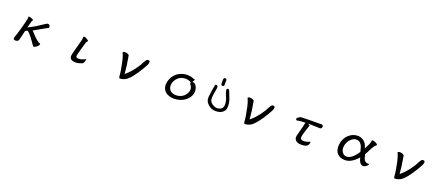

<svg xmlns="http://www.w3.org/2000/svg" viewBox="112 -2106 8275 3609"><g transform="rotate(20 4250.0 -302.0)"><path d="M455.6 -442.9ZM354 -472.7Q356.4 -459.5 356.4 -450.7Q356.4 -443.8 355 -435.1Q341.8 -359.9 298.8 -210Q287.1 -168.9 276.4 -134.3L257.3 -73.2Q249 -46.4 244.1 -35.2Q234.9 -14.6 234.9 1Q234.9 17.6 242.7 24.9Q252.4 34.7 276.1 34.7Q299.8 34.7 317.4 25.9Q333.5 17.6 340.8 -4.9Q351.6 -45.4 362.3 -91.8Q380.9 -168.9 387.2 -197.3Q400.4 -204.1 407.5 -207Q414.6 -210 417.5 -210.9Q423.3 -213.9 426.8 -215.8L431.2 -218.8L435.1 -215.8Q463.9 -193.8 498 -153.3Q532.2 -112.8 571.3 -56.6Q612.8 5.4 626.5 19Q635.3 27.8 640.6 27.8Q647.5 27.8 664.1 19.5Q680.7 11.2 697.3 -2Q713.4 -14.6 725.1 -31.5Q736.8 -48.3 736.8 -63.5Q736.8 -65.9 735.8 -66.9Q733.9 -68.8 729 -70.3Q713.9 -75.2 711.9 -76.2Q710 -77.1 707.5 -78.1Q703.6 -80.1 699.7 -82.5Q665.5 -100.6 615.7 -150.4Q599.1 -166.5 573.2 -194.3Q547.4 -222.2 538.3 -231Q529.3 -239.7 516.1 -252.4Q607.4 -303.7 636 -320.1Q664.6 -336.4 691.4 -351.6Q758.3 -389.2 777.8 -398.9Q777.8 -398.9 778.6 -399.4Q779.3 -399.9 780.3 -399.9Q793 -407.7 793 -418Q793 -426.3 784.7 -443.8V-445.3Q784.7 -446.8 782.5 -450.7Q780.3 -454.6 777.1 -457.5Q773.9 -460.4 772.5 -461.9Q765.1 -467.8 757.3 -469.2Q753.4 -470.2 749 -470.2Q736.8 -470.2 725.8 -465.8Q714.8 -461.4 706.5 -454.1Q621.1 -396 560.5 -358.4Q488.8 -314.5 418.9 -281.2L405.3 -274.9Q415.5 -318.4 422.6 -344.2Q429.7 -370.1 435.1 -389.9Q440.4 -409.7 441.2 -411.4Q441.9 -413.1 442.6 -414.6Q443.4 -416 444.1 -417.7Q444.8 -419.4 445.8 -420.9Q447.8 -423.8 450.7 -426.8Q455.6 -432.1 455.6 -442.9Q455.1 -443.4 454.1 -444.8Q450.2 -448.7 441.4 -453.1Q422.9 -462.9 401.9 -469Q380.9 -475.1 363.8 -475.1Q356 -475.1 354 -473.1Z M1556.6 -412.1Q1559.6 -415.5 1561.5 -418.5Q1563.5 -421.4 1563.5 -422.1Q1563.5 -422.9 1563 -423.3Q1557.6 -432.6 1541 -445.3Q1523.4 -458.5 1504.6 -466.8Q1485.8 -475.1 1469.2 -475.1Q1460.9 -475.1 1456.5 -470.7Q1451.2 -465.3 1451.2 -456.1Q1451.2 -454.1 1451.7 -451.2Q1452.6 -444.8 1452.6 -438Q1452.6 -425.8 1447.3 -401.4Q1435.1 -348.6 1414.6 -276.4Q1386.7 -177.2 1381.3 -155.8Q1372.6 -121.1 1369.6 -108.4Q1359.9 -70.3 1359.9 -47.9Q1359.9 -7.8 1390.1 13.7Q1421.4 35.6 1483.4 35.6Q1513.7 35.6 1544.4 27.3Q1573.7 20 1606.4 5.9Q1616.7 2 1624.5 -8.3Q1644 -33.2 1647.9 -74.7Q1648.9 -82 1648.9 -88.9Q1647.9 -91.3 1647 -92.8Q1640.6 -89.8 1633.3 -85.4Q1591.3 -64.5 1562.3 -56.9Q1533.2 -49.3 1510.7 -49.3Q1481.9 -49.3 1469.7 -58.1Q1455.6 -67.4 1455.6 -84Q1455.6 -104 1487.3 -217.8Q1500 -263.7 1513.2 -308.6Q1534.7 -383.3 1535.4 -384.5Q1536.1 -385.7 1536.6 -386.7Q1537.1 -387.7 1537.6 -388.9Q1538.1 -390.1 1538.8 -391.1Q1539.6 -392.1 1540 -393.1Q1543 -397.9 1556.6 -412.1Z M2307.6 -463.9Q2300.8 -464.8 2296.6 -464.8Q2292.5 -464.8 2288.8 -464.8Q2285.2 -464.8 2277.8 -464.4Q2258.3 -461.4 2251 -454.1Q2247.6 -450.7 2246.6 -445.3Q2252 -431.6 2261.2 -411.6Q2279.8 -371.1 2299.3 -284.7Q2319.8 -192.9 2330.6 -122.6Q2336.4 -84 2340.3 -53.2Q2344.2 -22.5 2344.2 -4.4Q2346.2 14.2 2350.6 26.4Q2353.5 34.7 2368.2 34.7Q2401.4 34.7 2439.9 20.5Q2451.2 16.6 2461.9 11.2Q2482.4 1.5 2498 -9.3Q2513.2 -20 2520 -29.3Q2554.2 -58.6 2588.9 -103Q2654.8 -185.5 2719.7 -296.9Q2749.5 -347.2 2771.5 -388.7Q2784.7 -420.4 2784.7 -445.3Q2784.7 -454.6 2778.3 -464.8Q2772.5 -473.1 2750.5 -474.1Q2749.5 -474.1 2748.5 -474.1Q2731 -474.1 2718.3 -461.4Q2700.7 -442.9 2688 -417.5Q2669.4 -378.4 2642.1 -333.5Q2582.5 -236.8 2510.3 -159.2Q2471.7 -117.7 2432.1 -85.9L2421.4 -77.1Q2410.2 -233.9 2377.4 -406.7Q2377.4 -407.2 2374.5 -426.8Q2372.1 -440.4 2353.5 -450.2Q2332.5 -460.4 2307.6 -463.9Z M3702.6 -430.7Q3702.6 -431.2 3702.1 -431.6Q3699.2 -430.2 3694.1 -430.2Q3689 -430.2 3681.9 -431.4Q3674.8 -432.6 3668.5 -435.1Q3662.1 -437.5 3652.8 -442.4Q3632.8 -451.7 3600.8 -457.5Q3568.8 -463.4 3541 -463.4Q3486.3 -463.4 3435.1 -447.3Q3327.6 -413.1 3266.1 -318.4Q3234.4 -269.5 3221.2 -205.6Q3215.3 -177.2 3215.3 -151.9Q3215.3 -124.5 3221.7 -101.1Q3240.2 -31.7 3300.8 5.9Q3319.3 17.1 3341.3 25.4Q3388.2 42.5 3444.3 43.5Q3500 43.5 3554.2 28.8Q3608.4 13.7 3653.8 -16.1Q3699.2 -45.4 3731 -88.4Q3762.7 -130.9 3773.9 -186Q3777.3 -202.6 3777.3 -222.7Q3777.3 -242.7 3772.5 -266.1Q3763.7 -309.6 3735.8 -345.7Q3735.4 -347.2 3731.9 -350.1Q3728.5 -353 3725.3 -355.2Q3722.2 -357.4 3718.3 -359.9Q3710.9 -364.3 3703.1 -367.2Q3690.9 -371.6 3682.6 -371.6H3670.4Q3687 -401.9 3691.9 -410.6Q3699.7 -424.8 3702.6 -430.7ZM3685.5 -225.6Q3685.5 -212.4 3683.1 -198.7Q3675.8 -165 3657 -134.3Q3638.2 -103.5 3608.9 -80.3Q3579.6 -57.1 3542 -43.9Q3504.4 -30.8 3460 -30.8Q3423.3 -30.8 3392.1 -43Q3360.8 -55.2 3340.1 -78.6Q3319.3 -102.1 3311 -134.8Q3307.1 -150.4 3307.1 -168.9Q3307.1 -187.5 3312 -209.5Q3318.4 -240.7 3335.4 -272Q3352.5 -303.2 3380.4 -329.1Q3408.2 -355 3444.8 -370.1Q3481.4 -385.3 3526.4 -385.3Q3529.3 -385.3 3532.2 -385.3Q3565.4 -385.3 3595.2 -376Q3625 -366.7 3643.1 -349.1L3648.4 -343.3Q3641.6 -337.4 3641.1 -336.9Q3638.7 -334.5 3638.7 -331.5Q3638.7 -324.7 3646.5 -317.4L3653.3 -310.1Q3667.5 -292 3678.7 -264.2Q3685.5 -246.1 3685.5 -225.6Z M4051.8 -197.3Q4051.8 -160.6 4062.5 -132.8Q4076.7 -96.2 4113.5 -64Q4150.4 -31.7 4184.1 -19.5Q4218.3 -7.3 4256.8 -5.4Q4302.7 -5.4 4343.3 -15.1Q4381.8 -24.4 4415.5 -57.9Q4449.2 -91.3 4453.6 -131.3Q4456.1 -149.9 4456.1 -173.6Q4456.1 -197.3 4452.6 -226.6Q4446.8 -280.3 4418.9 -343.8Q4391.1 -407.2 4368.2 -470.2L4352.5 -478Q4350.6 -478.5 4346.4 -478.5Q4342.3 -478.5 4336.4 -476.8Q4330.6 -475.1 4325.2 -470.7L4317.4 -455.1Q4327.1 -392.6 4356.2 -332.5Q4385.3 -272.5 4390.6 -204.1Q4391.6 -193.8 4391.6 -184.1Q4391.6 -129.4 4364.3 -102.1Q4332.5 -70.8 4280.3 -67.9Q4275.9 -67.9 4272 -67.9Q4224.1 -67.9 4175.8 -100.6Q4122.1 -136.7 4117.7 -188.5Q4116.7 -201.7 4116.7 -210.2Q4116.7 -218.8 4116.9 -229.2Q4117.2 -239.7 4119.1 -258.3Q4121.1 -276.9 4124.5 -296.4Q4135.3 -353.5 4143.1 -412.1Q4144.5 -422.4 4144.5 -429.2Q4144.5 -450.2 4135.3 -466.3L4119.1 -474.1Q4117.2 -474.6 4113 -474.6Q4108.9 -474.6 4102.8 -472.9Q4096.7 -471.2 4090.8 -467.3Q4079.1 -404.3 4068.6 -340.8Q4058.1 -277.3 4053.2 -223.1Q4051.8 -209.5 4051.8 -197.3ZM4224.6 -494.1Q4238.8 -494.1 4249 -502L4257.3 -518.6V-595.2Q4259.3 -605 4259.3 -612.3Q4259.3 -628.4 4252 -639.6L4234.4 -647.9Q4231 -648.4 4227.1 -648.4Q4223.1 -648.4 4217 -647Q4210.9 -645.5 4204.6 -640.6Q4194.3 -625.5 4194.3 -605.5L4194.8 -598.6V-522.5L4204.6 -502.4L4220.7 -494.6Q4222.7 -494.1 4224.6 -494.1Z M4807.6 -463.9Q4800.8 -464.8 4796.6 -464.8Q4792.5 -464.8 4788.8 -464.8Q4785.2 -464.8 4777.8 -464.4Q4758.3 -461.4 4751 -454.1Q4747.6 -450.7 4746.6 -445.3Q4752 -431.6 4761.2 -411.6Q4779.8 -371.1 4799.3 -284.7Q4819.8 -192.9 4830.6 -122.6Q4836.4 -84 4840.3 -53.2Q4844.2 -22.5 4844.2 -4.4Q4846.2 14.2 4850.6 26.4Q4853.5 34.7 4868.2 34.7Q4901.4 34.7 4939.9 20.5Q4951.2 16.6 4961.9 11.2Q4982.4 1.5 4998 -9.3Q5013.2 -20 5020 -29.3Q5054.2 -58.6 5088.9 -103Q5154.8 -185.5 5219.7 -296.9Q5249.5 -347.2 5271.5 -388.7Q5284.7 -420.4 5284.7 -445.3Q5284.7 -454.6 5278.3 -464.8Q5272.5 -473.1 5250.5 -474.1Q5249.5 -474.1 5248.5 -474.1Q5231 -474.1 5218.3 -461.4Q5200.7 -442.9 5188 -417.5Q5169.4 -378.4 5142.1 -333.5Q5082.5 -236.8 5010.3 -159.2Q4971.7 -117.7 4932.1 -85.9L4921.4 -77.1Q4910.2 -233.9 4877.4 -406.7Q4877.4 -407.2 4874.5 -426.8Q4872.1 -440.4 4853.5 -450.2Q4832.5 -460.4 4807.6 -463.9Z M6142.1 -68.4Q6140.6 -72.8 6139.2 -74.2Q6132.8 -73.2 6126.5 -69.8L6126 -69.3Q6094.2 -54.7 6066.7 -48.6Q6039.1 -42.5 6013.9 -42.5Q5988.8 -42.5 5968.8 -52.2Q5946.8 -63 5946.8 -89.8Q5946.8 -103 5950.7 -125Q5954.6 -147 5960.9 -170.9Q5974.6 -221.2 5987.3 -256.3L6020 -353Q6018.6 -354.5 5983.9 -379.4H6006.8Q6097.7 -379.4 6174.3 -375L6215.8 -372.6Q6224.1 -372.6 6232.4 -375.7Q6240.7 -378.9 6246.1 -384.3Q6251 -389.2 6252.4 -392.6Q6258.3 -403.3 6258.3 -413.1Q6258.3 -418 6256.3 -426.3Q6253.9 -438 6247.1 -444.3Q6236.8 -453.6 6231.4 -453.6Q6206.1 -453.6 6172.9 -452.6Q6139.6 -451.7 6089.4 -451.7Q6039.1 -451.7 5971.2 -451.2Q5903.3 -450.7 5836.4 -447.8H5835.9Q5816.9 -447.8 5800.3 -441.4Q5772.5 -430.7 5755.4 -413.1Q5742.2 -399.9 5740.7 -389.2Q5741.2 -381.8 5742.2 -377.9Q5744.6 -372.1 5747.6 -369.1Q5750.5 -366.2 5753.7 -364.5Q5756.8 -362.8 5763.2 -362.8Q5764.6 -362.8 5766.6 -362.8Q5799.8 -371.1 5840.8 -374Q5860.8 -375.5 5880.9 -376.5Q5900.9 -377.4 5927.7 -378.9Q5921.4 -340.3 5911.1 -298.8Q5889.6 -212.4 5869.6 -141.6Q5861.3 -110.4 5857.4 -94Q5853.5 -77.6 5853.5 -62.5Q5853.5 -47.4 5858.4 -34.2Q5867.7 -9.3 5886.7 6.3Q5906.7 22.5 5934.1 30.3Q5961.9 37.6 5992.2 37.6Q6014.2 37.6 6041.5 35.2Q6067.4 32.7 6090.3 22Q6112.3 11.7 6127.2 -9.3Q6142.1 -30.3 6142.1 -68.4ZM6139.2 -74.2Z M6944.3 -483.9Q6862.8 -483.9 6793.9 -438Q6772 -422.9 6752.4 -403.8Q6715.8 -366.7 6692.1 -317.1Q6668.5 -267.6 6662.6 -209Q6660.6 -190.9 6660.6 -173.8Q6660.6 -142.1 6667.5 -113.3Q6680.2 -60.1 6714.4 -25.4Q6736.8 -2.9 6768.1 10.7Q6808.1 28.8 6862.3 28.8Q6927.7 28.8 6989.7 -6.3Q7051.8 -42 7109.9 -106.4L7118.7 -116.7L7122.6 -103.5Q7127.9 -81.5 7137.2 -59.6Q7156.2 -13.2 7187 6.8Q7202.1 17.1 7222.7 17.1Q7235.8 17.1 7252.9 9.8Q7281.2 -2.4 7300.8 -22Q7319.8 -41 7319.8 -56.6Q7319.8 -59.1 7319.3 -60.1Q7318.4 -60.1 7313.5 -59.1Q7305.7 -57.1 7296.9 -57.1Q7249 -57.1 7223.6 -92.3Q7199.2 -126 7184.6 -206.5Q7214.4 -255.4 7236.3 -301.8Q7258.3 -348.1 7286.6 -390.6Q7289.1 -395 7293.5 -399.9Q7300.3 -407.2 7306.2 -414.1Q7319.3 -429.2 7330.6 -438.5Q7335 -442.4 7335 -445.8Q7335 -449.7 7329.6 -456.1Q7325.2 -461.4 7317.9 -466.8Q7305.2 -476.1 7287.1 -483.4Q7253.9 -497.6 7231 -497.6Q7217.8 -497.6 7216.3 -493.2Q7214.4 -451.7 7192.4 -403.3Q7182.1 -381.3 7170.9 -361.3Q7159.7 -341.3 7141.1 -305.7L7136.2 -324.2Q7126 -367.2 7104.5 -397Q7072.8 -441.4 7028.3 -463.4Q7014.2 -470.7 6999.5 -475.1Q6969.7 -483.9 6944.3 -483.9ZM6872.1 -43.5Q6820.3 -43.5 6787.1 -85.4Q6772 -105 6763.7 -130.1Q6755.4 -155.3 6755.4 -184.6Q6755.4 -220.2 6769 -259.3Q6788.6 -315.4 6828.1 -355.5Q6845.2 -372.6 6865.7 -385.7Q6900.4 -407.7 6942.4 -407.7Q6978 -407.7 7001.5 -391.6Q7024.9 -376.5 7040.8 -350.3Q7056.6 -324.2 7066.9 -290.5Q7077.1 -256.8 7086.9 -215.3Q7069.3 -189 7056.9 -172.9Q7044.4 -156.7 7033.2 -142.8Q7022 -128.9 7008.5 -115.7Q6995.1 -102.5 6984.6 -93.8Q6974.1 -85 6965.3 -78.6Q6930.7 -54.2 6900.4 -46.9Q6886.2 -43.5 6872.1 -43.5Z M7807.6 -463.9Q7800.8 -464.8 7796.6 -464.8Q7792.5 -464.8 7788.8 -464.8Q7785.2 -464.8 7777.8 -464.4Q7758.3 -461.4 7751 -454.1Q7747.6 -450.7 7746.6 -445.3Q7752 -431.6 7761.2 -411.6Q7779.8 -371.1 7799.3 -284.7Q7819.8 -192.9 7830.6 -122.6Q7836.4 -84 7840.3 -53.2Q7844.2 -22.5 7844.2 -4.4Q7846.2 14.2 7850.6 26.4Q7853.5 34.7 7868.2 34.7Q7901.4 34.7 7939.9 20.5Q7951.2 16.6 7961.9 11.2Q7982.4 1.5 7998 -9.3Q8013.2 -20 8020 -29.3Q8054.2 -58.6 8088.9 -103Q8154.8 -185.5 8219.7 -296.9Q8249.5 -347.2 8271.5 -388.7Q8284.7 -420.4 8284.7 -445.3Q8284.7 -454.6 8278.3 -464.8Q8272.5 -473.1 8250.5 -474.1Q8249.5 -474.1 8248.5 -474.1Q8231 -474.1 8218.3 -461.4Q8200.7 -442.9 8188 -417.5Q8169.4 -378.4 8142.1 -333.5Q8082.5 -236.8 8010.3 -159.2Q7971.7 -117.7 7932.1 -85.9L7921.4 -77.1Q7910.2 -233.9 7877.4 -406.7Q7877.4 -407.2 7874.5 -426.8Q7872.1 -440.4 7853.5 -450.2Q7832.5 -460.4 7807.6 -463.9Z"/></g></svg>

Font: Bakudai
Style: ExtraLight
Weight: 200
Version: Version 1.48